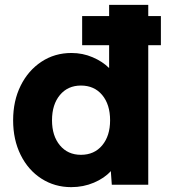

<svg xmlns="http://www.w3.org/2000/svg" viewBox="-20 -760 694 790"><path d="M273 10Q205 10 150.5 -25Q96 -60 65 -122.5Q34 -185 34 -265Q34 -345 65 -407.5Q96 -470 150.5 -506Q205 -542 274 -542Q320 -542 361 -524.5Q402 -507 429 -480V-574H318V-694H429V-740H590V-694H642V-574H590V0H440L436 -56Q410 -27 366.5 -8.5Q323 10 273 10ZM313 -123Q368 -123 400.5 -162Q433 -201 433 -265Q433 -330 400.5 -369Q368 -408 313 -408Q259 -408 226.5 -369Q194 -330 194 -265Q194 -201 226.5 -162Q259 -123 313 -123Z"/></svg>

Font: Readex Pro
Style: Bold
Weight: 700
Designer: Bonnie Shaver-Troup, Thomas Jockin
Foundry: Lexend
Version: Version 1.203; ttfautohint (v1.8.3)